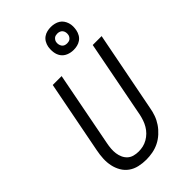

<svg xmlns="http://www.w3.org/2000/svg" viewBox="-275 -1000 1100 1100"><g transform="rotate(-45 275.0 -450.5)"><path d="M221 12Q191 12 162.5 5.5Q134 -1 111.5 -17Q89 -33 75 -57Q61 -81 55 -109Q49 -137 50.5 -167Q52 -197 58 -227L144 -670H216L128 -215Q124 -195 122.5 -175.5Q121 -156 123.5 -137.5Q126 -119 133.5 -102.5Q141 -86 154 -74Q167 -62 185 -57Q203 -52 223 -52Q241 -52 259 -56Q277 -60 294.5 -70Q312 -80 326 -94Q340 -108 350 -125Q360 -142 366 -159.5Q372 -177 376 -195L468 -670H540L445 -183Q441 -158 432 -132.5Q423 -107 407.5 -84Q392 -61 370.5 -41.5Q349 -22 324.5 -10Q300 2 273.5 7Q247 12 221 12ZM371 -727Q348 -727 327.5 -735.5Q307 -744 295 -761Q283 -778 280 -800.5Q277 -823 281 -845Q284 -860 292 -874Q300 -888 313 -897Q326 -906 341 -909.5Q356 -913 371 -913Q386 -913 400.5 -909.5Q415 -906 427 -898.5Q439 -891 447 -879.5Q455 -868 459.5 -854Q464 -840 464 -825Q464 -810 461 -795Q458 -780 450 -766Q442 -752 429 -743Q416 -734 401 -730.5Q386 -727 371 -727ZM371 -780Q377 -780 384 -781.5Q391 -783 396 -787Q401 -791 405 -797Q409 -803 410 -809Q412 -819 410.5 -828.5Q409 -838 403.5 -845.5Q398 -853 389.5 -856.5Q381 -860 371 -860Q365 -860 358 -858.5Q351 -857 346 -853Q341 -849 337 -843Q333 -837 332 -831Q330 -821 332 -811.5Q334 -802 339 -794.5Q344 -787 352.5 -783.5Q361 -780 371 -780Z"/></g></svg>

Font: Lode Term
Style: Italic
Weight: 400
Italic angle: -11°
Monospace: yes
Designer: Belleve Invis
Foundry: Belleve Invis
Version: Version 29.2.0